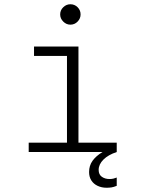

<svg xmlns="http://www.w3.org/2000/svg" viewBox="-20 -715 672 903"><path d="M115 0V-44H295V-452H140V-496H349V-44H529V0Q489 13 466.5 35.5Q444 58 444 84Q444 106 459 116.5Q474 127 495 127Q505 127 513.5 125Q522 123 529 120V159Q514 165 503.5 166.5Q493 168 481 168Q458 168 439 159Q420 150 409.5 133.5Q399 117 399 94Q399 64 415 41.5Q431 19 462 0ZM311 -599Q292 -599 277.5 -613.5Q263 -628 263 -647Q263 -667 277.5 -681Q292 -695 311 -695Q331 -695 345 -681Q359 -667 359 -647Q359 -628 345 -613.5Q331 -599 311 -599Z"/></svg>

Font: Atkinson Hyperlegible Mono ExtraLight
Style: Regular
Weight: 200
Monospace: yes
Designer: Elliott Scott, Megan Eiswerth, Linus Boman, Theodore Petrosky, Letters from Sweden
Foundry: Applied Design Works, Letters from Sweden
Version: Version 2.001